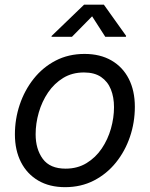

<svg xmlns="http://www.w3.org/2000/svg" viewBox="-20 -773 628 805"><path d="M252.9 11.7Q187.5 11.7 140.4 -15.9Q93.3 -43.5 67.9 -93.3Q42.5 -143.1 42.5 -209.5Q42.5 -273.9 62.7 -334.2Q83 -394.5 121.1 -442.6Q159.2 -490.7 213.1 -518.8Q267.1 -546.9 334.5 -546.9Q399.9 -546.9 447.3 -519.5Q494.6 -492.2 520 -442.4Q545.4 -392.6 545.4 -325.2Q545.4 -259.8 524.9 -199.5Q504.4 -139.2 466.1 -91.6Q427.7 -43.9 373.8 -16.1Q319.8 11.7 252.9 11.7ZM254.9 -65.9Q304.7 -65.9 342.8 -89.1Q380.9 -112.3 406.5 -150.1Q432.1 -188 445.1 -233.6Q458 -279.3 458 -323.7Q458 -365.7 444.8 -398.4Q431.6 -431.2 403.8 -450.2Q376 -469.2 332 -469.2Q282.7 -469.2 245.1 -446.3Q207.5 -423.3 181.6 -385.3Q155.8 -347.2 142.6 -301.3Q129.4 -255.4 129.4 -210Q129.4 -147.9 159.4 -106.9Q189.5 -65.9 254.9 -65.9ZM281.7 -618.7H195.8L196.8 -622.6L332.5 -753.4H415.5L508.8 -622.6L507.8 -618.7H421.4L366.2 -704.6Z"/></svg>

Font: Inter 18pt
Style: Italic
Weight: 400
Italic angle: -9.3988°
Designer: Rasmus Andersson
Foundry: rsms
Version: Version 4.001;git-66647c0bb